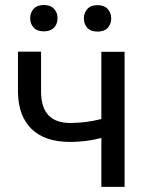

<svg xmlns="http://www.w3.org/2000/svg" viewBox="-20 -731 583 751"><path d="M467.3 0H376.5V-191.4Q316.9 -175.8 254.4 -175.8Q155.3 -175.8 103.3 -226.6Q51.3 -277.3 50.3 -371.1V-528.8H140.6V-368.2Q143.1 -250 254.4 -250Q316.9 -250 376.5 -265.6V-528.3H467.3ZM98.1 -659.7Q98.1 -681.6 111.6 -696.5Q125 -711.4 151.4 -711.4Q177.7 -711.4 191.4 -696.5Q205.1 -681.6 205.1 -659.7Q205.1 -637.7 191.4 -623Q177.7 -608.4 151.4 -608.4Q125 -608.4 111.6 -623Q98.1 -637.7 98.1 -659.7ZM308.1 -658.7Q308.1 -680.7 321.5 -695.8Q335 -710.9 361.3 -710.9Q387.7 -710.9 401.4 -695.8Q415 -680.7 415 -658.7Q415 -636.7 401.4 -622.1Q387.7 -607.4 361.3 -607.4Q335 -607.4 321.5 -622.1Q308.1 -636.7 308.1 -658.7Z"/></svg>

Font: SteelSelectRoboto
Style: Roboto-Regular
Weight: 400
Designer: Google
Version: Version 2.137; 2017